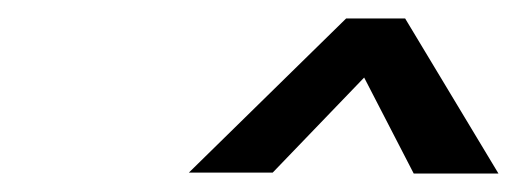

<svg xmlns="http://www.w3.org/2000/svg" viewBox="-20 -749 560 208"><path d="M520 -561H428.2L374.5 -665L275.4 -562H184.6L355 -729H418.9Z"/></svg>

Font: Tuffy
Style: Italic
Weight: 400
Italic angle: -12°
Designer: Thatcher Ulrich, Karoly Barta and Michael Everson
Version: Version 001.271